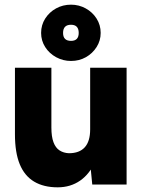

<svg xmlns="http://www.w3.org/2000/svg" viewBox="-20 -790 613 822"><path d="M375 0 366 -92V-500H522V0ZM44 -244V-500H200V-244ZM200 -244Q200 -205 209 -181Q218 -157 235 -146Q252 -135 275 -134Q320 -134 343 -159.5Q366 -185 366 -236H413Q413 -157 389 -101.5Q365 -46 323.5 -17Q282 12 227 12Q167 12 126 -12.5Q85 -37 64.5 -87Q44 -137 44 -215V-244ZM284 -529Q250 -529 220.5 -545Q191 -561 173.5 -588.5Q156 -616 156 -649Q156 -683 173.5 -710.5Q191 -738 220 -754Q249 -770 284 -770Q318 -770 347 -754Q376 -738 393.5 -710.5Q411 -683 411 -649Q411 -616 393.5 -588.5Q376 -561 347.5 -545Q319 -529 284 -529ZM284 -615Q317 -615 317 -649Q317 -684 284 -684Q250 -684 250 -649Q250 -615 284 -615Z"/></svg>

Font: Figtree Light ExtraBold
Style: Regular
Weight: 800
Version: Version 2.001;gftools[0.9.30]